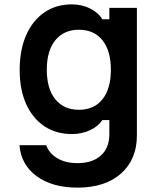

<svg xmlns="http://www.w3.org/2000/svg" viewBox="-20 -641 740 878"><path d="M606 -22Q606 88 533.5 152.5Q461 217 334 217Q219 217 147.5 164.5Q76 112 69 23H191Q206 62 243.5 83.5Q281 105 334 105Q403 105 441.5 70Q480 35 480 -27V-92H448Q428 -62 390.5 -45Q353 -28 309 -28Q236 -28 182.5 -64Q129 -100 99.5 -165.5Q70 -231 70 -321Q70 -413 99.5 -480Q129 -547 182.5 -584Q236 -621 309 -621Q354 -621 391.5 -602.5Q429 -584 448 -553H480V-605H606ZM194 -322Q194 -235 233 -187Q272 -139 341 -139Q410 -139 448.5 -187Q487 -235 487 -322Q487 -409 448.5 -457Q410 -505 341 -505Q272 -505 233 -457Q194 -409 194 -322Z"/></svg>

Font: Martian Mono Medium
Style: Regular
Weight: 500
Monospace: yes
Designer: Roman Shamin
Foundry: Evil Martians
Version: Version 1.000; ttfautohint (v1.8.4.7-5d5b)